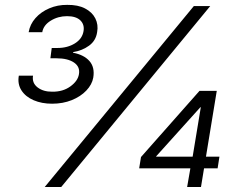

<svg xmlns="http://www.w3.org/2000/svg" viewBox="-20 -752 946 772"><path d="M159.7 0 759.3 -727.5H825.2L226.1 0ZM539.6 -75.2 546.9 -120.6 782.2 -386.7H820.3L810.1 -320.8H785.6L607.9 -123.5V-122.1H862.3L855 -75.2ZM732.4 0 748 -89.8 752.4 -108.9 798.3 -386.7H851.6L788.1 0ZM189.5 -335Q147.9 -335 115.5 -348.9Q83 -362.8 66.4 -388.4Q49.8 -414.1 55.7 -447.8H112.8Q107.9 -418.5 131.1 -400.6Q154.3 -382.8 190.4 -383.3Q232.9 -382.8 262.9 -404.5Q293 -426.3 297.4 -453.6Q302.7 -483.4 277.6 -500.5Q252.4 -517.6 207.5 -517.6H182.6L188 -559.1H211.4Q251.5 -559.1 281.2 -577.6Q311 -596.2 315.9 -627Q320.3 -653.3 303 -670.2Q285.6 -687 249.5 -687Q213.4 -687 184.1 -668.9Q154.8 -650.9 149.9 -622.6H95.2Q100.6 -654.3 122.6 -679.2Q144.5 -704.1 178.2 -718.5Q211.9 -732.9 250.5 -732.4Q293.5 -732.9 322 -718Q350.6 -703.1 363.3 -678Q376 -652.8 370.6 -623Q365.7 -588.4 338.1 -568.4Q310.5 -548.3 273.9 -542.5V-540Q317.4 -531.7 339.6 -506.6Q361.8 -481.4 355 -439.9Q350.1 -412.1 327.1 -387.9Q304.2 -363.8 268.6 -349.4Q232.9 -335 189.5 -335Z"/></svg>

Font: Inter Tight Light
Style: Italic
Weight: 300
Italic angle: -9.39999°
Designer: Rasmus Andersson
Foundry: rsms
Version: Version 3.004